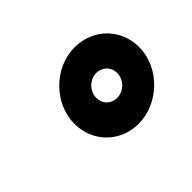

<svg xmlns="http://www.w3.org/2000/svg" viewBox="-69 -844 562 562"><g transform="rotate(-45 212.0 -562.5)"><path d="M243 -417C327 -417 403 -490 403 -575C403 -650 346 -708 268 -708C185 -708 110 -634 110 -550C110 -475 167 -417 243 -417ZM209 -558C209 -586 233 -610 260 -610C286 -610 304 -591 304 -567C304 -539 280 -515 252 -515C227 -515 209 -534 209 -558Z"/></g></svg>

Font: HK Grotesk Black
Style: Italic
Weight: 900
Italic angle: -16°
Designer: Alfredo Marco Pradil
Foundry: Hanken Design Co.
Version: Version 3.001;FEAKit 1.0